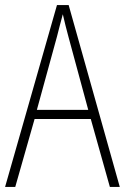

<svg xmlns="http://www.w3.org/2000/svg" viewBox="-20 -735 491 755"><path d="M412 0 337 -267H116L40 0H0L204 -715H250L451 0ZM249 -591Q243 -614 237.5 -635Q232 -656 227 -679Q221 -657 215.5 -636Q210 -615 204 -591L125 -303H327Z"/></svg>

Font: Noto Sans Khmer UI Condensed ExtraLight
Style: Regular
Weight: 200
Width: 3
Designer: Danh Hong and the Monotype Design Team
Foundry: Monotype Imaging Inc.
Version: Version 2.002; ttfautohint (v1.8.4.7-5d5b)